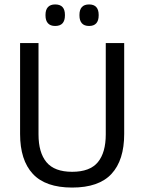

<svg xmlns="http://www.w3.org/2000/svg" viewBox="-20 -833 650 865"><path d="M305 12Q185 12 127.8 -49.8Q70.5 -111.5 70.5 -229.5V-639H153.5V-227.5Q153.5 -145.5 189.5 -102.2Q225.5 -59 305 -59Q385 -59 420.8 -102.2Q456.5 -145.5 456.5 -227.5V-639H539.5V-229.5Q539.5 -111.5 482.5 -49.8Q425.5 12 305 12ZM228.5 -716Q207 -716 196 -728.2Q185 -740.5 185 -763V-766.5Q185 -789 196 -801Q207 -813 228.5 -813Q251 -813 261.8 -801Q272.5 -789 272.5 -766.5V-763Q272.5 -740.5 261.8 -728.2Q251 -716 228.5 -716ZM381.5 -716Q359.5 -716 348.8 -728.2Q338 -740.5 338 -763V-766.5Q338 -789 348.8 -801Q359.5 -813 381.5 -813Q403 -813 413.8 -801Q424.5 -789 424.5 -766.5V-763Q424.5 -740.5 413.8 -728.2Q403 -716 381.5 -716Z"/></svg>

Font: Anek Malayalam Medium
Style: Regular
Weight: 400
Version: Version 1.003